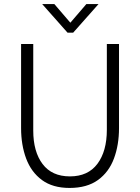

<svg xmlns="http://www.w3.org/2000/svg" viewBox="-20 -917 691 947"><path d="M313 -756 188 -897H248L327 -805L406 -897H466L341 -756ZM84 -285V-700H144V-273Q144 -169 190 -108Q236 -47 325 -47Q414 -47 460.5 -109Q507 -171 507 -277V-700H567V-285Q567 -202 542 -135Q517 -68 463 -29Q409 10 323 10Q240 10 187 -29Q134 -68 109 -135Q84 -202 84 -285Z"/></svg>

Font: Haskoy Light
Style: Regular
Weight: 300
Designer: Ertekin Erdin
Foundry: Ertekin Erdin
Version: Version 2.000; ttfautohint (v1.8.4.7-5d5b)